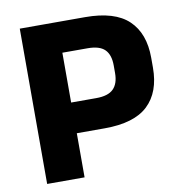

<svg xmlns="http://www.w3.org/2000/svg" viewBox="-74 -709 739 778"><g transform="rotate(-10 295.5 -319.5)"><path d="M163 -181.5V-308H314.5Q363.5 -308 385.2 -329.8Q407 -351.5 407 -395V-426Q407 -470 385.5 -491.5Q364 -513 315 -513H162.5V-639H326.5Q448.5 -639 505.2 -585Q562 -531 562 -430.5V-390Q562 -289 505.2 -235.2Q448.5 -181.5 327 -181.5ZM58 0V-639H211V-272.5L212 -201.5V0Z"/></g></svg>

Font: Anek Odia
Style: Bold
Weight: 700
Designer: Yesha Goshar & Mahesh Sahu (Odia), Yesha Goshar (Latin)
Foundry: Ek Type
Version: Version 1.003